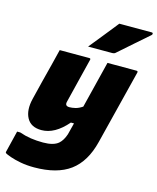

<svg xmlns="http://www.w3.org/2000/svg" viewBox="-186 -899 978 1196"><g transform="rotate(15 302.5 -301.0)"><path d="M116 -547H306Q318 -547 314 -536Q296 -463 278.5 -393Q261 -323 243 -249Q235 -219 266 -219Q283 -219 304 -224Q325 -229 349 -245Q368 -322 386.5 -396Q405 -470 424 -547H611Q622 -547 619 -536Q588 -412 559 -296.5Q530 -181 499 -57Q466 76 382 138Q298 200 150 200Q102 200 62.5 192.5Q23 185 -4 175.5Q-31 166 -39 161Q-45 157 -43 151Q-35 115 -26 81.5Q-17 48 -9 12H11Q48 25 85 30.5Q122 36 164 36Q232 36 263 9Q287 -12 301 -54L320 -129H300Q220 -36 134 -36Q66 -36 39.5 -85Q13 -134 32 -211Q47 -272 61.5 -330.5Q76 -389 92 -450Q98 -474 104 -498.5Q110 -523 116 -547ZM432 -802H642Q648 -802 649 -796.5Q650 -791 645 -786Q596 -743 553.5 -706Q511 -669 457 -621Q450 -614 435 -614H281Q319 -661 356.5 -707.5Q394 -754 432 -802Z"/></g></svg>

Font: Recursive Sn Lnr St Blk
Style: Italic
Weight: 900
Italic angle: -15°
Version: Version 1.079;hotconv 1.0.112;makeotfexe 2.5.65598; ttfautoh